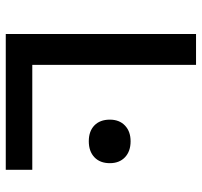

<svg xmlns="http://www.w3.org/2000/svg" viewBox="-37 -663 700 666"><g transform="rotate(90 313.0 -330.0)"><path d="M205 -92H569V0H98V-660H205ZM470 -433Q505 -433 525.5 -413.5Q546 -394 546 -361Q546 -327 525.5 -307.5Q505 -288 470 -288Q435 -288 415 -307.5Q395 -327 395 -361Q395 -394 415.5 -413.5Q436 -433 470 -433Z"/></g></svg>

Font: Elaine Sans Medium
Style: Regular
Weight: 500
Designer: Wei Huang
Foundry: Wei Huang
Version: Version 2.001;December 24, 2019;FontCreator 12.0.0.2547 64-b